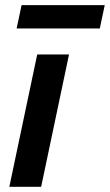

<svg xmlns="http://www.w3.org/2000/svg" viewBox="-20 -723 425 743"><path d="M16.1 0 124 -512.2H247.1L139.2 0ZM44.4 -612.8 63.5 -703.1H385.3L366.2 -612.8Z"/></svg>

Font: Clear Sans
Style: Bold Italic
Weight: 700
Italic angle: -12°
Foundry: Intel Corporation
Version: Version 1.00